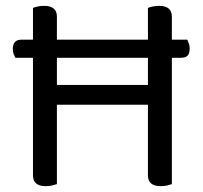

<svg xmlns="http://www.w3.org/2000/svg" viewBox="-20 -633 694 658"><path d="M569 -2Q563 0 553 2.5Q543 5 531 5Q487 5 487 -32V-274H175V-2Q169 0 159 2.5Q149 5 137 5Q93 5 93 -32V-435H33Q30 -440 27 -447.5Q24 -455 24 -465Q24 -497 53 -497H93V-606Q98 -608 108.5 -610.5Q119 -613 131 -613Q175 -613 175 -576V-497H487V-606Q492 -608 502.5 -610.5Q513 -613 525 -613Q569 -613 569 -576V-497H622Q624 -492 627 -484.5Q630 -477 630 -467Q630 -449 622.5 -442Q615 -435 601 -435H569ZM487 -342V-435H175V-342Z"/></svg>

Font: Baloo Bhai 2
Style: Regular
Weight: 400
Designer: Supriya Tembe, Noopur Datye and Ek Type
Foundry: Ek Type
Version: Version 1.640;PS 1.000;hotconv 16.6.51;makeotf.lib2.5.65220;